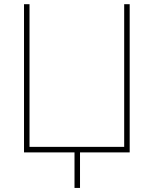

<svg xmlns="http://www.w3.org/2000/svg" viewBox="-20 -731 737 921"><path d="M95.2 0C95.2 0 337.4 0 337.4 0C337.4 0 337.4 170.4 337.4 170.4C337.4 170.4 363.8 170.4 363.8 170.4C363.8 170.4 363.8 0 363.8 0C363.8 0 602.1 0 602.1 0C602.1 0 602.1 -710.9 602.1 -710.9C602.1 -710.9 575.7 -710.9 575.7 -710.9C575.7 -710.9 575.7 -26.4 575.7 -26.4C575.7 -26.4 121.6 -26.4 121.6 -26.4C121.6 -26.4 121.6 -710.9 121.6 -710.9C121.6 -710.9 95.2 -710.9 95.2 -710.9C95.2 -710.9 95.2 0 95.2 0Z"/></svg>

Font: WOX
Style: Regular
Weight: 500
Designer: Google
Foundry: ""
Version: ""